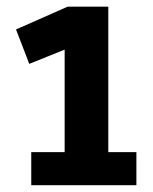

<svg xmlns="http://www.w3.org/2000/svg" viewBox="-20 -547 452 567"><path d="M66.4 -358.4 170.9 -400.4V-97.7H72.3V0H382.8V-97.7H299.8V-527.3H179.7L27.3 -460Z"/></svg>

Font: Yaldevi Colombo
Style: Bold
Weight: 700
Designer: Sol Matas, Denzil Rajitha, Kosala Senevirathne and Pathum Egodawatta
Foundry: Mooniak
Version: Version 1.020 ; ttfautohint (v1.6)